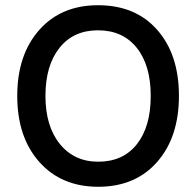

<svg xmlns="http://www.w3.org/2000/svg" viewBox="-20 -707 751 735"><path d="M356 8Q215 8 130.5 -87Q46 -182 46 -340Q46 -497 130 -592Q214 -687 355 -687Q499 -687 582 -592.5Q665 -498 665 -340Q665 -182 581.5 -87Q498 8 356 8ZM356 -88Q451 -88 504 -155Q557 -222 557 -340Q557 -457 503.5 -524Q450 -591 355 -591Q261 -591 207.5 -523.5Q154 -456 154 -340Q154 -224 209 -156Q264 -88 356 -88Z"/></svg>

Font: Hind Vadodara Medium
Style: Regular
Weight: 500
Designer: Hitesh Malaviya
Foundry: Indian Type Foundry
Version: Version 1.001;PS 1.0;hotconv 1.0.86;makeotf.lib2.5.63406; tt